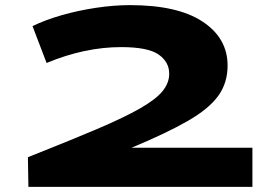

<svg xmlns="http://www.w3.org/2000/svg" viewBox="-20 -730 1085 750"><path d="M89 -116Q251 -180 358 -225.5Q465 -271 527 -306.5Q589 -342 615 -374Q641 -406 641 -442Q641 -488 599.5 -517Q558 -546 453 -546Q311 -546 162 -484L107 -628Q156 -652 220.5 -670.5Q285 -689 355 -699.5Q425 -710 488 -710Q674 -710 771.5 -645.5Q869 -581 869 -474Q869 -406 832.5 -355.5Q796 -305 713.5 -257.5Q631 -210 494 -153H966V0H91Z"/></svg>

Font: Georama ExtraExtended
Style: Bold
Weight: 700
Width: 8
Designer: Jean-Baptiste Levee
Foundry: Production Type
Version: Version 1.000